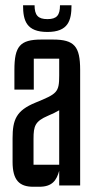

<svg xmlns="http://www.w3.org/2000/svg" viewBox="-20 -708 360 733"><path d="M161 -635C125 -635 112 -650 112 -688H68C68 -629 81 -586 161 -586C240 -586 253 -629 253 -688H209C209 -650 197 -635 161 -635ZM28 -90C28 -20 54 5 107 5H130C180 5 196 -20 206 -56V0H286V-441C286 -531 264 -557 182 -557H138C56 -557 35 -531 35 -441V-366H109V-484H206V-420C206 -355 198 -350 115 -316C42 -286 28 -251 28 -180ZM206 -79H108V-178C108 -227 114 -245 163 -266C180 -273 194 -280 206 -287Z"/></svg>

Font: Queering
Style: Regular
Weight: 400
Designer: Adam Naccarato
Foundry: adamnac
Version: Version 2.000;hotconv 1.0.109;makeotfexe 2.5.65596